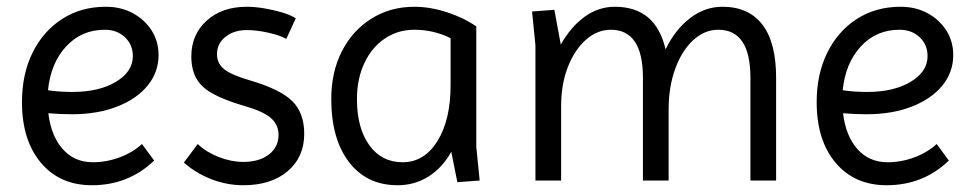

<svg xmlns="http://www.w3.org/2000/svg" viewBox="-20 -534 2875 568"><path d="M252 14Q157 14 101 -52.5Q45 -119 45 -232Q45 -315 76.5 -378.5Q108 -442 164 -478Q220 -514 293 -514Q338 -514 373 -495Q408 -476 428.5 -444Q449 -412 449 -371Q449 -320 416.5 -280.5Q384 -241 326 -218.5Q268 -196 193 -196Q158 -196 123 -199Q131 -132 165.5 -93Q200 -54 255 -54Q295 -54 334 -68.5Q373 -83 400 -108L436 -59Q360 14 252 14ZM195 -262Q273 -262 323 -292Q373 -322 373 -368Q373 -402 349.5 -424Q326 -446 290 -446Q221 -446 175.5 -396.5Q130 -347 122 -267Q142 -264 160 -263Q178 -262 195 -262Z M700 14Q651 14 605 -4Q559 -22 524 -53L565 -108Q590 -84 627 -69.5Q664 -55 700 -55Q747 -55 775.5 -77Q804 -99 804 -135Q804 -166 780 -186Q756 -206 698 -222Q641 -239 607.5 -258Q574 -277 560 -303.5Q546 -330 546 -367Q546 -432 591.5 -473Q637 -514 710 -514Q733 -514 760.5 -509.5Q788 -505 813.5 -497.5Q839 -490 855 -480L827 -419Q807 -430 773 -437.5Q739 -445 710 -445Q672 -445 647 -425Q622 -405 622 -374Q622 -346 643.5 -329Q665 -312 720 -296Q809 -270 844.5 -235Q880 -200 880 -138Q880 -69 831 -27.5Q782 14 700 14Z M1156 14Q1065 14 1012.5 -54.5Q960 -123 960 -241Q960 -321 991.5 -382.5Q1023 -444 1079 -479Q1135 -514 1206 -514Q1252 -514 1301.5 -498Q1351 -482 1389 -456V-100L1399 0L1333 5L1315 -85Q1289 -38 1248 -12Q1207 14 1156 14ZM1171 -54Q1235 -54 1274 -116.5Q1313 -179 1313 -282V-421Q1263 -446 1206 -446Q1157 -446 1118.5 -420Q1080 -394 1058 -347.5Q1036 -301 1036 -241Q1036 -155 1072.5 -104.5Q1109 -54 1171 -54Z M1564 0V-400L1554 -500L1620 -505L1639 -402Q1668 -454 1709 -484Q1750 -514 1799 -514Q1920 -514 1949 -388Q1977 -446 2021 -480Q2065 -514 2117 -514Q2195 -514 2235.5 -461Q2276 -408 2276 -304V0H2200V-304Q2200 -446 2105 -446Q2064 -446 2030.5 -415Q1997 -384 1977.5 -330.5Q1958 -277 1958 -210V0H1882V-304Q1882 -446 1787 -446Q1747 -446 1713.5 -416.5Q1680 -387 1660 -336Q1640 -285 1640 -220V0Z M2603 14Q2508 14 2452 -52.5Q2396 -119 2396 -232Q2396 -315 2427.5 -378.5Q2459 -442 2515 -478Q2571 -514 2644 -514Q2689 -514 2724 -495Q2759 -476 2779.5 -444Q2800 -412 2800 -371Q2800 -320 2767.5 -280.5Q2735 -241 2677 -218.5Q2619 -196 2544 -196Q2509 -196 2474 -199Q2482 -132 2516.5 -93Q2551 -54 2606 -54Q2646 -54 2685 -68.5Q2724 -83 2751 -108L2787 -59Q2711 14 2603 14ZM2546 -262Q2624 -262 2674 -292Q2724 -322 2724 -368Q2724 -402 2700.5 -424Q2677 -446 2641 -446Q2572 -446 2526.5 -396.5Q2481 -347 2473 -267Q2493 -264 2511 -263Q2529 -262 2546 -262Z"/></svg>

Font: Imprima
Style: Regular
Weight: 400
Designer: Eduardo Tunni
Foundry: Eduardo Tunni
Version: Version 1.002; ttfautohint (v1.8.4.7-5d5b);gftools[0.9.23]